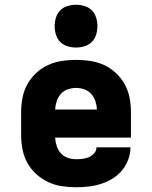

<svg xmlns="http://www.w3.org/2000/svg" viewBox="-20 -780 640 808"><path d="M300 8Q270 8 240 3.5Q210 -1 182.5 -14Q155 -27 132.5 -47.5Q110 -68 95.5 -94Q81 -120 75 -150Q69 -180 69 -210V-310Q69 -340 75 -370Q81 -400 95.5 -426Q110 -452 132.5 -473Q155 -494 182.5 -506.5Q210 -519 240 -523.5Q270 -528 300 -528Q330 -528 360 -523.5Q390 -519 417.5 -506.5Q445 -494 467.5 -473Q490 -452 504.5 -426Q519 -400 525 -370Q531 -340 531 -310V-201H212Q213 -183 218.5 -166Q224 -149 235.5 -135.5Q247 -122 264.5 -116Q282 -110 300 -110Q314 -110 327.5 -111.5Q341 -113 354 -118.5Q367 -124 376.5 -135Q386 -146 386 -160H529Q529 -133 519.5 -108Q510 -83 493 -62.5Q476 -42 453 -28Q430 -14 404.5 -6Q379 2 352.5 5Q326 8 300 8ZM212 -319H388Q387 -337 381.5 -354Q376 -371 364 -384.5Q352 -398 335 -404Q318 -410 300 -410Q282 -410 265 -404Q248 -398 236 -384.5Q224 -371 218.5 -354Q213 -337 212 -319ZM300 -580Q282 -580 264 -585.5Q246 -591 233.5 -603.5Q221 -616 215.5 -634Q210 -652 210 -670Q210 -688 215.5 -706Q221 -724 233.5 -736.5Q246 -749 264 -754.5Q282 -760 300 -760Q318 -760 336 -754.5Q354 -749 366.5 -736.5Q379 -724 384.5 -706Q390 -688 390 -670Q390 -652 384.5 -634Q379 -616 366.5 -603.5Q354 -591 336 -585.5Q318 -580 300 -580Z"/></svg>

Font: Iosevka Heavy Extended
Style: Regular
Weight: 900
Width: 7
Monospace: yes
Designer: Belleve Invis
Foundry: Belleve Invis
Version: Version 32.5.0; ttfautohint (v1.8.4)